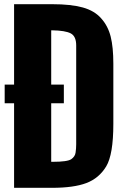

<svg xmlns="http://www.w3.org/2000/svg" viewBox="-20 -899 604 919"><path d="M47.4 0V-404.8H2.4V-494.1H47.4V-878.9H231Q319.3 -878.9 376 -863.3Q432.6 -847.7 464.8 -810.5Q497.1 -774.4 509.8 -723.6Q522.5 -672.9 522.5 -594.2V-306.2Q522.5 -159.2 488.3 -102.5Q454.1 -45.9 393.6 -22.9Q333 0 229 0ZM225.1 -124.5H232.4Q303.2 -124.5 321.3 -137.2Q339.4 -149.9 341.8 -168.9Q344.7 -188.5 344.7 -208.5V-681.6Q344.7 -725.6 318.4 -739.3Q292 -752.9 230.5 -753.9H225.1V-494.1H285.6V-404.8H225.1Z"/></svg>

Font: Oswald-Bold
Style: Bold
Weight: 700
Designer: vernon adams
Foundry: vernon adams
Version: Version 2.002; ttfautohint (v0.92.18-e454-dirty) -l 8 -r 50 